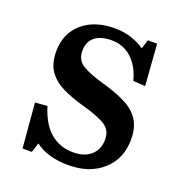

<svg xmlns="http://www.w3.org/2000/svg" viewBox="-104 -614 671 716"><g transform="rotate(20 231.5 -255.5)"><path d="M62 14 47 -163 95 -167Q116 -99 154 -68Q192 -37 243 -37Q288 -37 314 -60Q340 -83 340 -123Q340 -160 311 -178Q282 -196 220 -213Q170 -227 133.5 -245Q97 -263 76.5 -292.5Q56 -322 56 -370Q56 -440 104 -482.5Q152 -525 234 -525Q271 -525 302 -514Q333 -503 352 -489L363 -525H400L412 -361L364 -364Q350 -418 317 -448.5Q284 -479 237 -479Q194 -479 170.5 -460Q147 -441 147 -405Q147 -368 175.5 -350.5Q204 -333 264 -316Q317 -301 354.5 -282Q392 -263 411.5 -233Q431 -203 431 -156Q431 -79 379 -32.5Q327 14 243 14Q161 14 111 -24L99 14Z"/></g></svg>

Font: Literata 36pt Medium
Style: Regular
Weight: 500
Designer: Latin by Veronika Burian and Jose Scaglione. Greek by Irene Vlachou. Cyrillic by Vera Evstafieva.
Foundry: TypeTogether
Version: Version 3.002